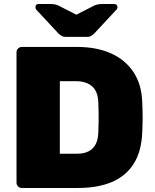

<svg xmlns="http://www.w3.org/2000/svg" viewBox="-20 -933 768 953"><path d="M88 0Q78 0 70 -7.5Q62 -15 62 -26V-674Q62 -685 70 -692.5Q78 -700 88 -700H362Q459 -700 530 -668.5Q601 -637 642 -576Q683 -515 686 -426Q688 -383 688 -350Q688 -317 686 -275Q682 -181 643.5 -120Q605 -59 535 -29.5Q465 0 367 0ZM277 -170H362Q395 -170 418 -181Q441 -192 454 -215.5Q467 -239 468 -276Q469 -305 469.5 -328Q470 -351 469.5 -374Q469 -397 468 -425Q466 -480 436.5 -505Q407 -530 357 -530H277ZM305 -750Q295 -750 287 -754Q279 -758 269 -768L162 -883Q156 -889 156 -897Q156 -913 171 -913H232Q241 -913 250.5 -911.5Q260 -910 269 -906L359 -860L449 -906Q459 -910 468 -911.5Q477 -913 486 -913H547Q563 -913 563 -897Q563 -889 556 -883L449 -768Q439 -758 431 -754Q423 -750 413 -750Z"/></svg>

Font: Rubik ExtraBold
Style: Regular
Weight: 800
Designer: Hubert and Fischer
Foundry: Hubert and Fischer
Version: Version 2.300;gftools[0.9.30]